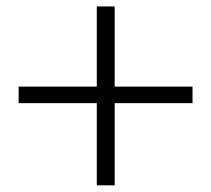

<svg xmlns="http://www.w3.org/2000/svg" viewBox="-20 -654 643 585"><path d="M274.9 -89.4V-634.4H329.4V-89.4ZM566.6 -339.7H36.8V-390.1H566.6Z"/></svg>

Font: Noto Serif SC
Style: Regular
Weight: 200
Designer: Ryoko NISHIZUKA 西塚涼子 (kana & ideographs); Frank Grießhammer (Latin, Greek & Cyrillic); Wenlong ZHANG 张文龙 (bopomofo); San
Foundry: Adobe
Version: Version 2.001;hotconv 1.1.0;makeotfexe 2.6.0